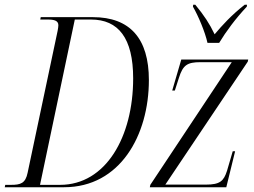

<svg xmlns="http://www.w3.org/2000/svg" viewBox="-40 -786 1065 806"><path d="M831 -606H880C909 -654 949 -708 996 -758L997 -766H987C932 -723 892 -679 861 -642C840 -686 817 -721 780 -766H771L770 -758C792 -720 821 -652 831 -606ZM-20 0H229C464 0 585 -218 585 -450C585 -624 506 -714 350 -714H131L129 -704H161C188 -704 205 -699 205 -680C205 -675 204 -668 202 -657L76 -61C67 -16 46 -10 6 -10H-18ZM212 -10H128L274 -704H342C457 -704 519 -626 519 -457C519 -211 404 -10 212 -10ZM589 0H910L947 -151H937L913 -69C899 -26 884 -11 824 -11H654L1000 -527L1002 -536H721L683 -406H694L711 -459C728 -513 746 -525 802 -525H933L591 -10Z"/></svg>

Font: Noto Serif Display Condensed Light
Style: Italic
Weight: 300
Width: 3
Italic angle: -12°
Designer: Monotype Design Team
Foundry: Monotype Imaging Inc.
Version: Version 2.009